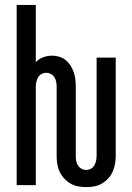

<svg xmlns="http://www.w3.org/2000/svg" viewBox="-20 -755 540 783"><path d="M331 8Q315 8 298.5 5Q282 2 267.5 -6.5Q253 -15 241.5 -27.5Q230 -40 223 -55Q216 -70 213.5 -86.5Q211 -103 211 -120V-400Q211 -410 209.5 -420Q208 -430 202.5 -439Q197 -448 188 -453Q179 -458 169 -458Q158 -458 149 -453Q140 -448 135 -439Q130 -430 128 -420Q126 -410 126 -400V0H48V-735H126V-501Q138 -515 156 -521.5Q174 -528 192 -528Q207 -528 222 -523.5Q237 -519 248.5 -509.5Q260 -500 268 -487Q276 -474 281 -459.5Q286 -445 287.5 -430Q289 -415 289 -400V-120Q289 -110 290.5 -100Q292 -90 297.5 -81Q303 -72 312 -67Q321 -62 331 -62Q342 -62 351 -67Q360 -72 365 -81Q370 -90 372 -100Q374 -110 374 -120V-520H452V-120Q452 -103 449 -86.5Q446 -70 439.5 -55Q433 -40 421.5 -27.5Q410 -15 395.5 -6.5Q381 2 364.5 5Q348 8 331 8Z"/></svg>

Font: Iosevka Algr
Style: Regular
Weight: 400
Monospace: yes
Designer: Belleve Invis
Foundry: Belleve Invis
Version: Version 26.0.2; ttfautohint (v1.8.3)